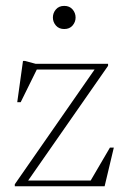

<svg xmlns="http://www.w3.org/2000/svg" viewBox="-20 -648 435 668"><path d="M31.5 0V-7L309 -406H108L52 -292.5H40L60 -436H67L104 -426H356V-419L78 -20H295.5L362.5 -134.5H376L344 0ZM203.5 -547Q185 -547 174.5 -559.2Q164 -571.5 164 -587Q164 -603 174.5 -615.2Q185 -627.5 203.5 -627.5Q222 -627.5 232.5 -615.2Q243 -603 243 -587Q243 -571.5 232.5 -559.2Q222 -547 203.5 -547Z"/></svg>

Font: Newsreader 16pt ExtraLight
Style: Regular
Weight: 275
Designer: Hugues Gentile
Foundry: Production Type
Version: Version 1.003; ttfautohint (v1.8.3)